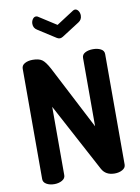

<svg xmlns="http://www.w3.org/2000/svg" viewBox="-103 -1043 811 1112"><g transform="rotate(-10 302.5 -487.5)"><path d="M417 -975Q429 -975 437 -963Q445 -951 445 -936Q445 -911 424 -898L321 -832Q311 -826 303 -826Q294 -826 285 -832L182 -898Q160 -911 160 -936Q160 -951 168 -963Q176 -975 188 -975Q195 -975 200 -971L303 -905L405 -971Q412 -975 417 -975ZM405 -41 190 -443V-41Q190 -22 170.5 -11Q151 0 125 0Q98 0 79 -11Q60 -22 60 -41V-690Q60 -710 79 -720.5Q98 -731 125 -731Q161 -731 180 -718Q199 -705 222 -662L415 -289V-691Q415 -711 434 -721Q453 -731 480 -731Q507 -731 526 -721Q545 -711 545 -691V-41Q545 -22 525.5 -11Q506 0 480 0Q427 0 405 -41Z"/></g></svg>

Font: Dosis
Style: Regular
Weight: 400
Designer: Edgar Tolentino, Pablo Impallari, Igino Marini
Foundry: Edgar Tolentino, Pablo Impallari, Igino Marini
Version: Version 1.007;Glyphs 3.1.1 (3134)